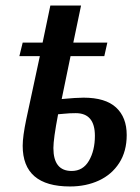

<svg xmlns="http://www.w3.org/2000/svg" viewBox="-20 -664 506 694"><path d="M62 -137Q62 -171 75 -233L124 -461H50L62 -510H134L162 -644H273L245 -510H368L357 -461H235L203 -306Q256 -311 282 -311Q361 -311 399.5 -275.5Q438 -240 438 -176Q438 -117 411 -75Q384 -33 337.5 -11.5Q291 10 233 10Q62 10 62 -137ZM323 -173Q323 -255 254 -255Q231 -255 213 -253Q195 -251 190 -251Q173 -162 173 -129Q173 -46 239 -46Q280 -46 301.5 -83Q323 -120 323 -173Z"/></svg>

Font: Noto Serif CondSemiBold
Style: Italic
Weight: 600
Width: 3
Italic angle: -12°
Designer: Monotype Design Team
Foundry: Monotype Imaging Inc.
Version: Version 1.001